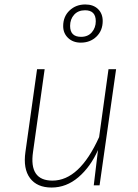

<svg xmlns="http://www.w3.org/2000/svg" viewBox="-20 -830 617 860"><path d="M362 -810Q398 -810 419 -789.5Q440 -769 440 -736Q440 -693 412 -666Q384 -639 342 -639Q307 -639 285 -660Q263 -681 263 -713Q263 -756 291.5 -783Q320 -810 362 -810ZM361 -784Q330 -784 312 -764Q294 -744 294 -714Q294 -665 343 -665Q374 -665 391.5 -685.5Q409 -706 409 -735Q409 -784 361 -784ZM211 10Q146 10 114.5 -32Q83 -74 94 -150L146 -520H180L128 -150Q109 -21 215 -21Q336 -21 424 -216L466 -520H500L426 0H400L419 -158Q385 -82 331 -36Q277 10 211 10Z"/></svg>

Font: Fira Sans UltraLight
Style: Italic
Weight: 200
Italic angle: -8°
Designer: Carrois Corporate & Edenspiekermann AG
Foundry: Carrois Corporate GbR & Edenspiekermann AG
Version: Version 4.203;PS 004.203;hotconv 1.0.88;makeotf.lib2.5.64775